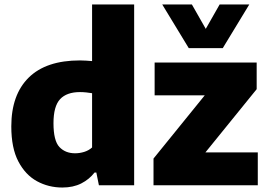

<svg xmlns="http://www.w3.org/2000/svg" viewBox="-20 -828 1196 858"><path d="M258.5 10Q197 10 145.2 -18.2Q93.5 -46.5 62 -106.5Q30.5 -166.5 30.5 -263Q30.5 -404.5 108.2 -481.2Q186 -558 337.5 -558Q351.5 -558 365.5 -557Q379.5 -556 391.5 -555V-808H579.5V0H422L410.5 -57H402.5Q379 -26.5 343 -8.2Q307 10 258.5 10ZM315.5 -143Q336 -143 356.2 -149.2Q376.5 -155.5 391.5 -169V-411.5Q380 -413.5 365.5 -415Q351 -416.5 337.5 -416.5Q278 -416.5 248.5 -384.8Q219 -353 219 -277.5Q219 -199 245.5 -171Q272 -143 315.5 -143ZM666 0V-119.5L895 -402H671V-548.5H1127V-429.5L898 -147H1132V0ZM823.5 -613 705 -808H837.5L899.5 -699L961.5 -808H1094L975.5 -613Z"/></svg>

Font: Encode Sans XBd
Style: Regular
Weight: 800
Designer: Multiple Designers
Foundry: Impallari Type
Version: Version 3.002; ttfautohint (v1.8.3) -l 8 -r 50 -G 200 -x 14 